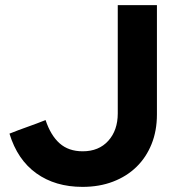

<svg xmlns="http://www.w3.org/2000/svg" viewBox="-20 -720 686 750"><path d="M593 -273Q593 -209 572 -157Q551 -105 513 -68Q475 -31 421.5 -10.5Q368 10 302 10Q196 10 122 -43Q48 -96 17 -198Q52 -212 87.5 -224.5Q123 -237 158 -251Q178 -191 213 -160Q248 -129 303 -129Q366 -129 403 -170Q440 -211 440 -277V-700H593Z"/></svg>

Font: Rosa Sans
Style: Bold
Weight: 700
Designer: Pentagram / MCKL
Foundry: Pentagram / MCKL
Version: Version 1.005;September 16, 2019;FontCreator 11.5.0.2425 64-